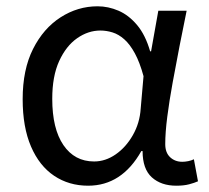

<svg xmlns="http://www.w3.org/2000/svg" viewBox="-20 -577 665 610"><path d="M260 13Q199 13 152 -18.5Q105 -50 78.5 -111.5Q52 -173 52 -262Q52 -356 85 -421.5Q118 -487 172.5 -522Q227 -557 290 -557Q324 -557 356.5 -543Q389 -529 415.5 -497.5Q442 -466 457 -414H460L483 -543H573Q562 -490 550.5 -431Q539 -372 528.5 -314.5Q518 -257 511.5 -206.5Q505 -156 505 -119Q505 -92 520.5 -77.5Q536 -63 559 -63Q568 -63 578 -65Q588 -67 596 -71L609 -1Q598 4 581 8.5Q564 13 540 13Q492 13 462.5 -13.5Q433 -40 433 -97H429Q367 13 260 13ZM279 -64Q315 -64 347.5 -86.5Q380 -109 402 -147.5Q424 -186 427 -232L436 -335Q424 -379 408.5 -407.5Q393 -436 375 -452Q357 -468 337.5 -474Q318 -480 299 -480Q260 -480 225 -455.5Q190 -431 168 -383Q146 -335 146 -263Q146 -168 181.5 -116Q217 -64 279 -64Z"/></svg>

Font: hexutamil05
Style: Book
Weight: 400
Designer: Jelle Bosma - Monotype Design Team
Foundry: Monotype Imaging Inc.
Version: Version 2.003